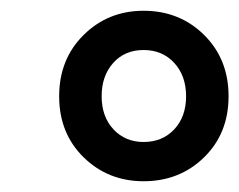

<svg xmlns="http://www.w3.org/2000/svg" viewBox="-20 -798 445 357"><path d="M247 -461Q181 -461 135.5 -505.5Q90 -550 90 -619Q90 -688 135.5 -733Q181 -778 247 -778Q314 -778 359.5 -733Q405 -688 405 -619Q405 -550 359.5 -505.5Q314 -461 247 -461ZM247 -534Q282 -534 304 -557.5Q326 -581 326 -619Q326 -657 304 -681Q282 -705 247 -705Q212 -705 190.5 -681Q169 -657 169 -619Q169 -581 191 -557.5Q213 -534 247 -534Z"/></svg>

Font: NotoSansHansBold
Style: Bold
Weight: 700
Designer: Ryoko NISHIZUKA  (kana & ideographs); Paul D. Hunt (Latin, Greek & Cyrillic); Wenlong ZHANG  (bopomofo); Sandoll Communi
Foundry: Adobe Systems Incorporated
Version: Version 1.00;December 8, 2021;FontCreator 13.0.0.2675 64-bit